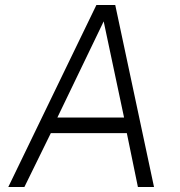

<svg xmlns="http://www.w3.org/2000/svg" viewBox="-20 -743 717 763"><path d="M13 0H77L182 -214H484L528 0H592L438 -723H363ZM208 -276 392 -658 473 -276Z"/></svg>

Font: United Sans ExtraLight
Style: Italic
Weight: 200
Italic angle: -8°
Designer: Pablo Impallari, Rodrigo Fuenzalida (Modified by Dan O. Williams)
Version: Version 1.000;PS 001.000;hotconv 1.0.88;makeotf.lib2.5.64775